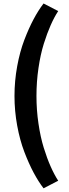

<svg xmlns="http://www.w3.org/2000/svg" viewBox="-20 -815 388 1072"><path d="M223.2 236.4Q194.5 199.1 167.7 148.9Q140.9 98.6 115.9 33.2Q90.9 -32.3 75.9 -113.9Q60.9 -195.5 60.9 -279.1Q60.9 -363.2 75.9 -445Q90.9 -526.8 115.9 -592.3Q140.9 -657.7 167.7 -708Q194.5 -758.2 223.2 -795.5L305 -753.2Q283.2 -720 263.2 -675Q243.2 -630 224.5 -570.5Q205.9 -510.9 194.8 -434.8Q183.6 -358.6 183.6 -279.1Q183.6 -200.5 194.8 -125Q205.9 -49.5 224.3 10Q242.7 69.5 263 115Q283.2 160.5 305 194.1Z"/></svg>

Font: Spartan MB
Style: Bold
Weight: 700
Designer: Matt Bailey, Mirko Velimirovic
Foundry: Matt Bailey
Version: Version 1.005